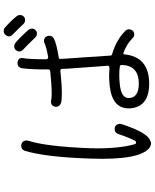

<svg xmlns="http://www.w3.org/2000/svg" viewBox="81 -910 838 1040"><g transform="rotate(-90 500.0 -390.0)"><path d="M244 9Q233 9 221 2Q151 -49 161 -321Q169 -562 203 -674Q210 -694 230 -694Q236 -694 239 -693Q250 -690 255.5 -680Q261 -670 258 -657Q226 -558 217 -319Q213 -170 239 -79Q241 -72 248 -72Q255 -72 258 -78Q278 -119 294 -168Q301 -188 321 -188Q327 -188 330 -187Q341 -184 346 -173Q351 -162 348 -151Q301 -7 257 5Q250 9 244 9ZM567 -1Q440 -1 433 -106Q429 -201 556 -215Q586 -218 613 -218Q627 -218 653 -216Q658 -216 661 -219Q664 -222 664 -227Q662 -261 660 -277Q649 -420 648 -443Q647 -453 647 -473Q647 -477 644.5 -479.5Q642 -482 637 -482Q565 -474 514 -474Q478 -474 464 -478Q452 -482 446 -490.5Q440 -499 442 -511Q447 -533 470 -533Q474 -533 476 -532Q488 -529 512 -529Q560 -529 635 -537Q644 -539 644 -547Q643 -631 650 -688Q654 -714 678 -714H682Q710 -710 705 -683Q699 -653 699 -558Q699 -553 703 -550L711 -548Q769 -559 786 -568Q792 -571 798 -571Q815 -571 823 -556Q828 -545 825.5 -534.5Q823 -524 811 -517Q781 -502 709 -491Q699 -489 701 -481Q701 -470 703 -443.5Q705 -417 709 -360.5Q713 -304 714 -280Q718 -225 719 -211Q719 -204 726 -202Q805 -179 855 -128Q862 -120 861 -108Q860 -96 852.5 -89Q845 -82 833 -82Q821 -82 812 -92Q782 -122 735 -140L731 -141L726 -139Q714 -1 567 -1ZM562 -160Q487 -152 489 -110Q491 -58 566 -57Q666 -57 668 -150Q668 -158 659 -160Q638 -163 613 -163Q588 -163 562 -160ZM817 -618Q766 -671 753 -682Q743 -690 741.5 -701Q740 -712 748 -722Q756 -732 770 -732Q779 -732 787 -726Q810 -708 857 -657Q865 -647 865 -635.5Q865 -624 856 -616Q850 -609 838 -609Q826 -609 817 -618ZM889 -683Q867 -707 833 -740Q813 -760 832 -780Q839 -789 853 -789Q864 -789 872 -781Q907 -750 932 -719Q939 -711 938.5 -699Q938 -687 930 -680Q922 -673 910.5 -673Q899 -673 889 -683Z"/></g></svg>

Font: Shin Retro Maru Gothic Regular
Style: Regular
Weight: 400
Designer: Iose
Foundry: Typographish
Version: Version 1.002